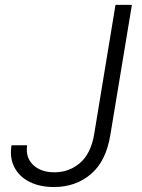

<svg xmlns="http://www.w3.org/2000/svg" viewBox="-20 -747 575 777"><path d="M447.4 -727.3H513.8L426.5 -200.6Q409.1 -94.1 347.5 -42.1Q285.9 9.9 198.5 9.9Q141.3 9.9 99.6 -11Q57.9 -32 38.2 -70.1Q18.5 -108.3 26.6 -159.1H89.8Q82.7 -109.4 114.2 -79.5Q145.6 -49.7 200.6 -49.7Q259.6 -49.7 303.8 -87.5Q348 -125.4 361.2 -204.5Z"/></svg>

Font: Inter Light  BETA
Style: Italic
Weight: 300
Italic angle: 9.39999°
Designer: Rasmus Andersson
Foundry: rsms
Version: Version 3.011;git-f93a4a705